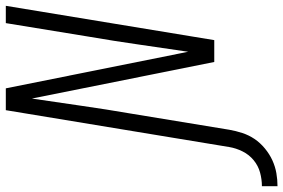

<svg xmlns="http://www.w3.org/2000/svg" viewBox="-318 -594 998 677"><g transform="rotate(-90 181.5 -256.0)"><path d="M-137 223V168Q-113 168 -89 161.5Q-65 155 -45.5 139Q-26 123 -14.5 100Q-3 77 1 53L131 -735H208L337 -92Q350 -179 362.5 -266.5Q375 -354 390 -441L438 -735H499L378 0H301L172 -643Q159 -556 146.5 -468.5Q134 -381 119 -294L62 53Q58 76 50.5 99Q43 122 29.5 142Q16 162 -4 178.5Q-24 195 -46 205Q-68 215 -91 219Q-114 223 -137 223Z"/></g></svg>

Font: Iosevka Light
Style: Italic
Weight: 300
Italic angle: -9°
Monospace: yes
Designer: Belleve Invis
Foundry: Belleve Invis
Version: Version 32.5.0; ttfautohint (v1.8.4)